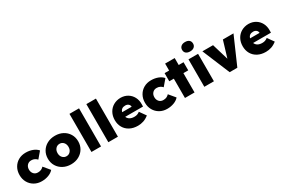

<svg xmlns="http://www.w3.org/2000/svg" viewBox="96 -2017 4727 3229"><g transform="rotate(-30 2459.5 -402.5)"><path d="M308 10Q228 10 165.5 -26Q103 -62 67.5 -124.5Q32 -187 32 -267Q32 -347 67.5 -410Q103 -473 165.5 -508.5Q228 -544 308 -544Q380 -544 440.5 -521Q501 -498 538 -455L436 -335Q418 -356 390 -370.5Q362 -385 325 -385Q276 -385 245.5 -352Q215 -319 215 -268Q215 -218 244.5 -184.5Q274 -151 325 -151Q363 -151 390 -164Q417 -177 436 -199L537 -78Q501 -36 440 -13Q379 10 308 10Z M877 10Q792 10 725 -26Q658 -62 620 -124.5Q582 -187 582 -267Q582 -347 620 -410Q658 -473 725 -508.5Q792 -544 877 -544Q962 -544 1028.5 -508.5Q1095 -473 1133 -410Q1171 -347 1171 -267Q1171 -187 1133 -124.5Q1095 -62 1028.5 -26Q962 10 877 10ZM877 -147Q923 -147 953 -181Q983 -215 983 -267Q983 -320 953 -354Q923 -388 877 -388Q830 -388 800 -354Q770 -320 770 -267Q770 -215 800 -181Q830 -147 877 -147Z M1274 0V-740H1460V0Z M1602 0V-740H1788V0Z M2176 10Q2085 10 2018.5 -25.5Q1952 -61 1916.5 -123.5Q1881 -186 1881 -266Q1881 -347 1915.5 -410Q1950 -473 2011.5 -508.5Q2073 -544 2151 -545Q2228 -544 2286.5 -508.5Q2345 -473 2377.5 -411.5Q2410 -350 2408 -270L2407 -228H2061Q2075 -192 2109.5 -171.5Q2144 -151 2197 -151Q2228 -151 2251.5 -159Q2275 -167 2302 -187L2388 -66Q2335 -24 2282.5 -7Q2230 10 2176 10ZM2155 -393Q2075 -393 2056 -321H2240Q2239 -353 2215.5 -373Q2192 -393 2155 -393Z M2743 10Q2663 10 2600.5 -26Q2538 -62 2502.5 -124.5Q2467 -187 2467 -267Q2467 -347 2502.5 -410Q2538 -473 2600.5 -508.5Q2663 -544 2743 -544Q2815 -544 2875.5 -521Q2936 -498 2973 -455L2871 -335Q2853 -356 2825 -370.5Q2797 -385 2760 -385Q2711 -385 2680.5 -352Q2650 -319 2650 -268Q2650 -218 2679.5 -184.5Q2709 -151 2760 -151Q2798 -151 2825 -164Q2852 -177 2871 -199L2972 -78Q2936 -36 2875 -13Q2814 10 2743 10Z M3090 0V-375H3002V-533H3090V-668H3276V-533H3370V-375H3276V0Z M3559 -634Q3509 -634 3480.5 -657.5Q3452 -681 3452 -724Q3452 -764 3480.5 -789.5Q3509 -815 3559 -815Q3610 -815 3638 -791.5Q3666 -768 3666 -724Q3666 -684 3637.5 -659Q3609 -634 3559 -634ZM3466 0V-533H3652V0Z M3958 0 3736 -533H3943L4038 -215L4134 -533H4340L4107 0Z M4660 10Q4569 10 4502.5 -25.5Q4436 -61 4400.5 -123.5Q4365 -186 4365 -266Q4365 -347 4399.5 -410Q4434 -473 4495.5 -508.5Q4557 -544 4635 -545Q4712 -544 4770.5 -508.5Q4829 -473 4861.5 -411.5Q4894 -350 4892 -270L4891 -228H4545Q4559 -192 4593.5 -171.5Q4628 -151 4681 -151Q4712 -151 4735.5 -159Q4759 -167 4786 -187L4872 -66Q4819 -24 4766.5 -7Q4714 10 4660 10ZM4639 -393Q4559 -393 4540 -321H4724Q4723 -353 4699.5 -373Q4676 -393 4639 -393Z"/></g></svg>

Font: Lexend Deca ExtraBold
Style: Regular
Weight: 800
Designer: Bonnie Shaver-Troup, Thomas Jockin
Foundry: Lexend
Version: Version 1.008; ttfautohint (v1.8.4.7-5d5b)